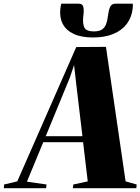

<svg xmlns="http://www.w3.org/2000/svg" viewBox="-108 -992 740 1012"><path d="M-87.5 0 -86.5 -19.5 -17 -36 294 -744 450.5 -745 554 -36 612.5 -19.5 610.5 0H276L278.5 -19.5L354.5 -36L330 -242.5H120L34 -34.5L137.5 -19.5L135 0ZM133 -274H326.5L294 -547.5L282.5 -649L260 -582.5ZM306.5 -972.5Q327 -972.5 331 -956.2Q335 -940 332 -915Q331.5 -911.5 331.2 -908.2Q331 -905 330.5 -902Q327 -863 337.8 -844.8Q348.5 -826.5 386.5 -826.5Q414 -826.5 429 -836Q444 -845.5 451.2 -865Q458.5 -884.5 462 -915Q465 -940 472.8 -956.2Q480.5 -972.5 500.5 -972.5H592Q592.5 -966 592.2 -959.2Q592 -952.5 591 -945.5Q586 -900 560.2 -866Q534.5 -832 489.5 -813.2Q444.5 -794.5 382.5 -794.5Q320.5 -794.5 280.5 -813.2Q240.5 -832 222.8 -866Q205 -900 210 -945.5Q211 -952.5 212 -959.2Q213 -966 215 -972.5Z"/></svg>

Font: Merriweather 144pt Black
Style: Italic
Weight: 900
Italic angle: -7.8°
Version: Version 2.101